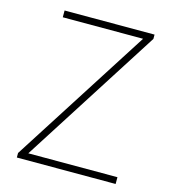

<svg xmlns="http://www.w3.org/2000/svg" viewBox="-108 -815 809 903"><g transform="rotate(15 296.0 -363.0)"><path d="M57 0H538V-33H104L533 -705V-726H95V-693H486L57 -22Z"/></g></svg>

Font: Genne Gothic ExtraLight
Style: Regular
Weight: 250
Designer: Ryoko NISHIZUKA (kana & ideographs); Paul D. Hunt (Latin, Greek & Cyrillic); Wenlong ZHANG (bopomofo); Sandoll Communica
Foundry: Adobe Systems Incorporated
Version: Version 1.004;PS 1.004;hotconv 16.6.51;makeotf.lib2.5.65220